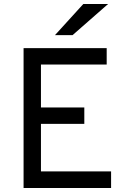

<svg xmlns="http://www.w3.org/2000/svg" viewBox="-20 -941 639 961"><path d="M98 0V-700H514V-618H185V-403H402V-321H185V-83H536V0ZM255 -765 397 -921H521L343 -765Z"/></svg>

Font: Overpass
Style: Regular
Weight: 400
Designer: Delve Withrington, Dave Bailey, Thomas Jockin
Foundry: Delve Fonts LLC
Version: Version 4.000